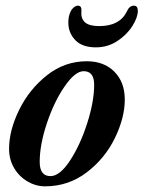

<svg xmlns="http://www.w3.org/2000/svg" viewBox="-20 -643 506 677"><path d="M12 -118Q12 -183 47.5 -255.5Q83 -328 145.5 -377.5Q208 -427 286 -427Q347 -427 383.5 -390Q420 -353 420 -292Q420 -228 385 -156Q350 -84 285.5 -35Q221 14 139 14Q106 14 76.5 -3.5Q47 -21 29.5 -51Q12 -81 12 -118ZM312 -344Q312 -392 275 -392Q245 -392 208 -338.5Q171 -285 145.5 -209Q120 -133 120 -72Q120 -22 158 -22Q191 -22 227 -77Q263 -132 287.5 -208.5Q312 -285 312 -344ZM221 -563Q221 -580 225 -592Q229 -606 237.5 -614.5Q246 -623 255 -623Q269 -623 267 -602Q265 -577 280 -564Q295 -551 330 -551Q402 -551 427 -602Q436 -623 452 -623Q466 -623 466 -605Q466 -582 447 -551.5Q428 -521 394 -498.5Q360 -476 318 -476Q270 -476 245.5 -501.5Q221 -527 221 -563Z"/></svg>

Font: EB Garamond SemiBold
Style: Italic
Weight: 600
Italic angle: -17.2°
Designer: Georg Duffner and Octavio Pardo
Foundry: Georg Duffner
Version: Version 1.000